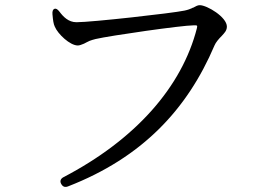

<svg xmlns="http://www.w3.org/2000/svg" viewBox="-20 -707 1040 743"><path d="M217 5C223 16 232 19 244 14C529 -97 704 -282 810 -531C815 -543 826 -556 839 -569C847 -578 858 -588 858 -604C858 -641 781 -687 753 -687C745 -687 738 -683 727 -677C727 -678 724 -676 722 -675C715 -672 708 -669 694 -666C647 -656 335 -621 276 -621C245 -621 225 -642 210 -662C203 -671 197 -675 191 -673C185 -671 182 -664 183 -652C185 -629 187 -614 192 -604C204 -575 251 -531 281 -531C288 -531 295 -534 305 -538C313 -542 318 -545 327 -549C333 -551 341 -554 350 -556C406 -569 684 -609 730 -609C742 -609 745 -610 742 -598C684 -371 505 -167 225 -21C214 -15 211 -5 217 5Z"/></svg>

Font: 寒蝉锦书宋 Text
Style: Regular
Weight: 400
Designer: 寒蝉锦书宋{Warren} 思源宋体{Ryoko NISHIZUKA 西塚涼子 (kana & ideographs); Frank Grießhammer (Latin, Greek & Cyrillic); Wenlong ZHANG 
Foundry: Adobe & ChillType
Version: Version 2.000;Glyphs 3.1.1 (3135)